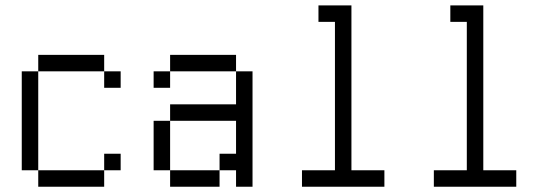

<svg xmlns="http://www.w3.org/2000/svg" viewBox="-20 -708 2040 728"><path d="M437.5 -62.5V-125H375V-62.5H125V0H375V-62.5ZM437.5 -375V-437.5H375V-375ZM125 -62.5Q125 -62.5 125 -437.5H62.5Q62.5 -437.5 62.5 -62.5ZM125 -437.5H375V-500H125Z M625 -62.5V0H812.5V-62.5ZM625 -62.5V-250H562.5V-62.5ZM875 -62.5V0H937.5V-437.5H875Q875 -437.5 875 -312.5H625V-250H875Q875 -250 875 -125H812.5V-62.5ZM625 -437.5H562.5V-375H625ZM625 -437.5H875V-500H625Z M1437.5 0V-62.5H1312.5Q1312.5 -62.5 1312.5 -687.5H1187.5V-625H1250V-62.5H1125V0Z M1937.5 0V-62.5H1812.5Q1812.5 -62.5 1812.5 -687.5H1687.5V-625H1750V-62.5H1625V0Z"/></svg>

Font: BFUnifontExMono
Style: Regular
Weight: 500
Version: Version 15.0.06